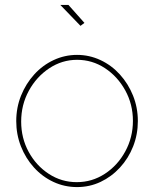

<svg xmlns="http://www.w3.org/2000/svg" viewBox="-20 -750 626 780"><path d="M293 10Q242 10 197 -11Q152 -32 118 -69.5Q84 -107 65 -155.5Q46 -204 46 -258Q46 -313 65.5 -361.5Q85 -410 119 -447.5Q153 -485 198 -506Q243 -527 293 -527Q343 -527 388 -506Q433 -485 467 -447.5Q501 -410 520.5 -361.5Q540 -313 540 -258Q540 -204 521 -155.5Q502 -107 467.5 -69.5Q433 -32 388.5 -11Q344 10 293 10ZM66 -256Q66 -189 96.5 -133Q127 -77 178.5 -43.5Q230 -10 292 -10Q354 -10 406 -44Q458 -78 489 -135Q520 -192 520 -259Q520 -326 489 -382.5Q458 -439 406.5 -473Q355 -507 293 -507Q232 -507 180 -472.5Q128 -438 97 -381Q66 -324 66 -256ZM225 -730H258L323 -657L307 -645Z"/></svg>

Font: Raleway Thin
Style: Regular
Weight: 100
Designer: Matt McInerney, Pablo Impallari, Rodrigo Fuenzalida
Foundry: Matt McInerney, Pablo Impallari, Rodrigo Fuenzalida
Version: Version 4.026